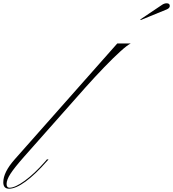

<svg xmlns="http://www.w3.org/2000/svg" viewBox="-89 -1138 1052 1167"><path d="M-34 9Q-69 9 -69 -30Q-69 -91 0 -169L624 -874H706Q685 -864 642.5 -825.5Q600 -787 545 -730Q490 -673 430 -606L57 -185Q-2 -118 -25.5 -81.5Q-49 -45 -49 -20Q-49 3 -31 3Q3 3 61.5 -39.5Q120 -82 185 -156L196 -169H206L197 -159Q126 -78 66.5 -34.5Q7 9 -34 9ZM766 -1016 764 -1020 898 -1110Q911 -1118 924 -1118Q943 -1118 943 -1102Q943 -1089 925 -1081Z"/></svg>

Font: Ballet
Style: Regular
Weight: 400
Designer: Maximiliano R. Sproviero
Foundry: Omnibus-Type
Version: Version 1.100